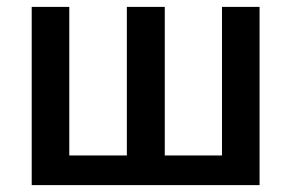

<svg xmlns="http://www.w3.org/2000/svg" viewBox="-20 -509 845 557"><path d="M348 -58V-489H458V-58H624V-489H733V28H72V-489H181V-58Z"/></svg>

Font: Gmarket Sans TTF Medium
Style: Regular
Weight: 500
Designer: Creative Director : Sungho Lee; Art Director : Kiwoong Choi; Project Manager : Sori Yang, Jongwook Yoon; Font Designer :
Foundry: Sandoll Inc.
Version: Version 1.000;hotconv 1.0.109;makeotfexe 2.5.65596